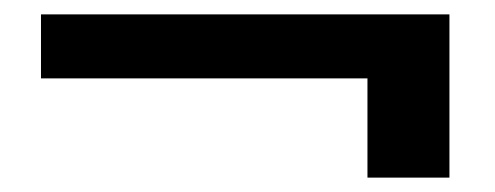

<svg xmlns="http://www.w3.org/2000/svg" viewBox="-20 -455 689 267"><path d="M37 -435V-346H491V-208H605V-435Z"/></svg>

Font: Poppins Medium
Style: Regular
Weight: 500
Designer: Ninad Kale (Devanagari), Jonny Pinhorn (Latin)
Foundry: Indian Type Foundry
Version: 4.004